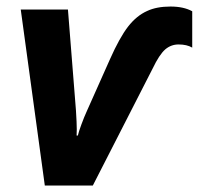

<svg xmlns="http://www.w3.org/2000/svg" viewBox="-20 -576 617 596"><path d="M44.4 -546.4H190.9L215.8 -232.9Q218.3 -193.8 218.3 -174.3Q218.3 -160.6 217.8 -155.3H221.7Q224.1 -166.5 232.7 -189.7Q241.2 -212.9 249.5 -231L321.8 -393.1Q351.1 -459 377.4 -493.2Q403.8 -527.3 437 -542Q466.3 -555.7 509.3 -555.7Q550.3 -555.7 576.7 -541V-428.2Q560.1 -438 534.2 -438Q511.2 -438 493.2 -422.9Q474.6 -406.7 454.1 -363.8L268.1 0H119.1Z"/></svg>

Font: Viking Open Sans
Style: Bold Italic
Weight: 700
Italic angle: -12°
Foundry: Ascender Corporation
Version: Version 2.000